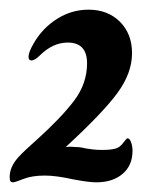

<svg xmlns="http://www.w3.org/2000/svg" viewBox="-27 -724 341 397"><path d="M-7 -358Q-7 -379 11 -399Q24 -413 49 -435Q99 -480 126 -515.5Q153 -551 153 -593Q153 -636 113 -636Q82 -636 55 -609Q45 -599 38 -599Q32 -599 32 -607Q32 -616 43 -635Q61 -666 91 -685Q121 -704 156 -704Q196 -704 221 -679Q246 -654 246 -614Q246 -573 216 -532Q186 -491 110 -421V-420Q117 -421 121.5 -420.5Q126 -420 129 -420Q136 -420 141.5 -419Q147 -418 151 -417Q157 -416 165 -415Q173 -414 184 -414Q201 -414 211 -416.5Q221 -419 228 -429Q230 -431 232.5 -434.5Q235 -438 237 -438Q241 -438 244 -430Q247 -422 247 -412Q247 -382 226.5 -364.5Q206 -347 172 -347Q157 -347 125 -353Q89 -361 66 -361Q39 -361 21.5 -354Q4 -347 0 -347Q-4 -347 -5.5 -349.5Q-7 -352 -7 -358Z"/></svg>

Font: Charm
Style: Bold
Weight: 700
Designer: Katatrad Aksorn Co.,Ltd.
Foundry: Cadson Demak Co.,Ltd.
Version: Version 1.001